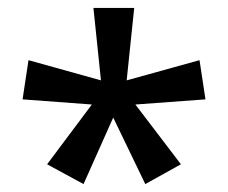

<svg xmlns="http://www.w3.org/2000/svg" viewBox="-20 -886 576 485"><path d="M319 -866 300 -683 484 -734 499 -635 322 -622 437 -471 347 -421 266 -589 191 -421 99 -471 212 -622 37 -635 52 -734 235 -683 216 -866Z"/></svg>

Font: Noto Sans Malayalam UI SemiCondensed Medium
Style: Regular
Weight: 500
Width: 4
Designer: Jelle Bosma - Monotype Design Team
Foundry: Monotype Imaging Inc.
Version: Version 2.104; ttfautohint (v1.8.4.7-5d5b)